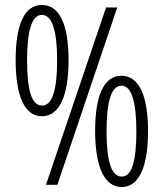

<svg xmlns="http://www.w3.org/2000/svg" viewBox="-20 -744 658 773"><path d="M149 -724C78 -724 43 -645 43 -502C43 -357 79 -276 149 -276C218 -276 256 -356 256 -501C256 -649 218 -724 149 -724ZM452 -714H407L165 0H211ZM149 -684C189 -684 210 -622 210 -501C210 -380 190 -319 149 -319C108 -319 89 -379 89 -501C89 -624 109 -684 149 -684ZM469 -439C401 -439 363 -365 363 -217C363 -65 404 9 470 9C536 9 576 -65 576 -216C576 -364 537 -439 469 -439ZM469 -399C509 -399 529 -335 529 -216C529 -99 512 -33 470 -33C428 -33 409 -96 409 -216C409 -338 429 -399 469 -399Z"/></svg>

Font: Noto Sans Khmer UI ExtraCondensed Light
Style: Regular
Weight: 300
Width: 2
Designer: Danh Hong and the Monotype Design Team
Foundry: Monotype Imaging Inc.
Version: Version 2.002